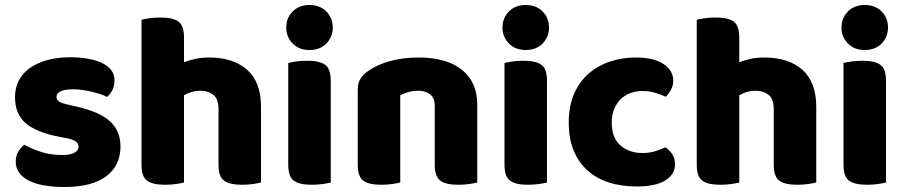

<svg xmlns="http://www.w3.org/2000/svg" viewBox="-20 -731 3620 768"><path d="M462 -145Q462 -69 405 -26Q348 17 237 17Q195 17 159 11Q123 5 97.5 -7.5Q72 -20 57.5 -39Q43 -58 43 -84Q43 -108 53 -124.5Q63 -141 77 -152Q106 -136 143.5 -123.5Q181 -111 230 -111Q261 -111 277.5 -120Q294 -129 294 -144Q294 -158 282 -166Q270 -174 242 -179L212 -185Q125 -202 82.5 -238.5Q40 -275 40 -343Q40 -380 56 -410Q72 -440 101 -460Q130 -480 170.5 -491Q211 -502 260 -502Q297 -502 329.5 -496.5Q362 -491 386 -480Q410 -469 424 -451.5Q438 -434 438 -410Q438 -387 429.5 -370.5Q421 -354 408 -343Q400 -348 384 -353.5Q368 -359 349 -363.5Q330 -368 310.5 -371Q291 -374 275 -374Q242 -374 224 -366.5Q206 -359 206 -343Q206 -332 216 -325Q226 -318 254 -312L285 -305Q381 -283 421.5 -244.5Q462 -206 462 -145Z M1024 -1Q1013 2 992.5 5Q972 8 948 8Q898 8 876 -8.5Q854 -25 854 -72V-294Q854 -335 833.5 -351.5Q813 -368 783 -368Q763 -368 746.5 -363Q730 -358 716 -350V-1Q705 2 684.5 5Q664 8 640 8Q590 8 568 -8.5Q546 -25 546 -72V-652Q557 -655 577.5 -658Q598 -661 622 -661Q672 -661 694 -644.5Q716 -628 716 -581V-482Q736 -490 761 -495.5Q786 -501 815 -501Q914 -501 969 -451.5Q1024 -402 1024 -304V-1Z M1133 -479Q1144 -482 1164.5 -485Q1185 -488 1209 -488Q1259 -488 1281 -471.5Q1303 -455 1303 -408V-1Q1292 2 1271.5 5Q1251 8 1227 8Q1177 8 1155 -8.5Q1133 -25 1133 -72ZM1125 -621Q1125 -659 1150.5 -685Q1176 -711 1218 -711Q1260 -711 1285.5 -685Q1311 -659 1311 -621Q1311 -583 1285.5 -557Q1260 -531 1218 -531Q1176 -531 1150.5 -557Q1125 -583 1125 -621Z M1889 -1Q1878 2 1857.5 5Q1837 8 1813 8Q1763 8 1741 -8.5Q1719 -25 1719 -72V-308Q1719 -339 1700.5 -353.5Q1682 -368 1652 -368Q1632 -368 1614.5 -363Q1597 -358 1581 -350V-1Q1570 2 1549.5 5Q1529 8 1505 8Q1455 8 1433 -8.5Q1411 -25 1411 -72V-373Q1411 -400 1422.5 -417Q1434 -434 1454 -448Q1488 -472 1539.5 -486.5Q1591 -501 1654 -501Q1767 -501 1828 -451.5Q1889 -402 1889 -313Z M1998 -479Q2009 -482 2029.5 -485Q2050 -488 2074 -488Q2124 -488 2146 -471.5Q2168 -455 2168 -408V-1Q2157 2 2136.5 5Q2116 8 2092 8Q2042 8 2020 -8.5Q1998 -25 1998 -72ZM1990 -621Q1990 -659 2015.5 -685Q2041 -711 2083 -711Q2125 -711 2150.5 -685Q2176 -659 2176 -621Q2176 -583 2150.5 -557Q2125 -531 2083 -531Q2041 -531 2015.5 -557Q1990 -583 1990 -621Z M2550 -367Q2525 -367 2502.5 -359Q2480 -351 2463.5 -335Q2447 -319 2437 -295.5Q2427 -272 2427 -241Q2427 -179 2462 -149Q2497 -119 2549 -119Q2579 -119 2602 -126.5Q2625 -134 2642 -142Q2661 -128 2670.5 -112Q2680 -96 2680 -73Q2680 -33 2640.5 -9Q2601 15 2528 15Q2465 15 2414.5 -1.5Q2364 -18 2328.5 -50.5Q2293 -83 2274 -130.5Q2255 -178 2255 -241Q2255 -307 2276.5 -356Q2298 -405 2335 -437Q2372 -469 2420.5 -485Q2469 -501 2523 -501Q2595 -501 2634 -475Q2673 -449 2673 -408Q2673 -389 2664 -372.5Q2655 -356 2643 -344Q2626 -352 2602 -359.5Q2578 -367 2550 -367Z M3245 -1Q3234 2 3213.5 5Q3193 8 3169 8Q3119 8 3097 -8.5Q3075 -25 3075 -72V-294Q3075 -335 3054.5 -351.5Q3034 -368 3004 -368Q2984 -368 2967.5 -363Q2951 -358 2937 -350V-1Q2926 2 2905.5 5Q2885 8 2861 8Q2811 8 2789 -8.5Q2767 -25 2767 -72V-652Q2778 -655 2798.5 -658Q2819 -661 2843 -661Q2893 -661 2915 -644.5Q2937 -628 2937 -581V-482Q2957 -490 2982 -495.5Q3007 -501 3036 -501Q3135 -501 3190 -451.5Q3245 -402 3245 -304V-1Z M3354 -479Q3365 -482 3385.5 -485Q3406 -488 3430 -488Q3480 -488 3502 -471.5Q3524 -455 3524 -408V-1Q3513 2 3492.5 5Q3472 8 3448 8Q3398 8 3376 -8.5Q3354 -25 3354 -72ZM3346 -621Q3346 -659 3371.5 -685Q3397 -711 3439 -711Q3481 -711 3506.5 -685Q3532 -659 3532 -621Q3532 -583 3506.5 -557Q3481 -531 3439 -531Q3397 -531 3371.5 -557Q3346 -583 3346 -621Z"/></svg>

Font: Baloo Bhaina 2 ExtraBold
Style: Regular
Weight: 800
Designer: Yesha Goshar, Manish Minz, Shuchita Grover and Ek Type
Foundry: Ek Type
Version: Version 1.640;hotconv 1.0.111;makeotfexe 2.5.65597; ttfautoh